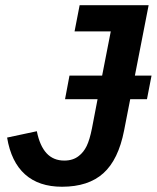

<svg xmlns="http://www.w3.org/2000/svg" viewBox="-20 -708 602 738"><path d="M457 -206.5Q435.1 -94.2 377.4 -42.2Q319.8 9.8 218.3 9.8Q129.4 9.8 76.2 -37.8Q22.9 -85.4 7.3 -179.2L121.6 -203.6Q132.8 -147.5 158.9 -119.1Q185.1 -90.8 227.1 -90.8Q260.7 -90.8 282.7 -108.4Q301.3 -122.6 313 -146.5Q324.7 -170.4 333.5 -214.8L355 -326.7H230L247.1 -417.5H372.6L405.8 -587.4H266.6L286.1 -688H551.3L498.5 -417.5H562.5L544.9 -326.7H480.5Z"/></svg>

Font: Arimo SemiBold
Style: Italic
Weight: 600
Italic angle: -12°
Version: Version 1.33